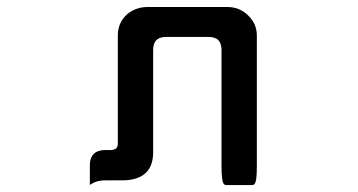

<svg xmlns="http://www.w3.org/2000/svg" viewBox="-20 -510 1040 557"><path d="M240.7 26.4V-30.8Q240.7 -59.6 260.7 -69.8Q271 -74.7 285.2 -74.7H301.8Q312.5 -75.2 317.4 -80.1Q321.8 -85 321.8 -92.8V-407.2Q321.8 -444.8 349.1 -468.8V-469.2Q375 -489.7 408.2 -489.7H639.6Q675.8 -489.7 700.7 -464.4Q725.1 -440.4 725.1 -407.2V-27.3Q725.1 -3.4 723.4 8.5Q721.7 20.5 717.8 24.4Q715.3 26.9 711.9 26.9H635.7Q632.3 26.9 629.9 24.4Q622.6 17.1 622.6 -27.3V-366.2Q622.1 -384.8 613.3 -393.6Q604.5 -402.3 586.9 -402.8H460Q442.4 -402.3 433.6 -393.6Q424.8 -384.8 424.3 -366.2V-68.4Q424.3 -29.8 403.8 -9.3Q380.9 13.2 335 13.2H286.1Q263.2 13.2 249 21.5Z"/></svg>

Font: YuPearl-Medium
Style: Medium
Weight: 500
Designer: Max Yao
Foundry: Max-Everyday
Version: Version 1.011; ttfautohint (v1.8.3)